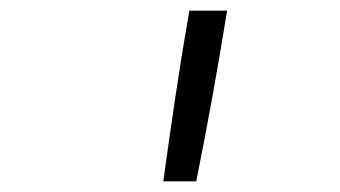

<svg xmlns="http://www.w3.org/2000/svg" viewBox="-20 -792 640 361"><path d="M287 -451Q298 -531 310 -611.5Q322 -692 336 -772H407Q394 -691 379.5 -611Q365 -531 349 -451Z"/></svg>

Font: Iosevka Curly Slab LtExObl
Style: Regular
Weight: 300
Width: 7
Italic angle: -9°
Monospace: yes
Designer: Belleve Invis
Foundry: Belleve Invis
Version: Version 11.1.0; ttfautohint (v1.8.3)